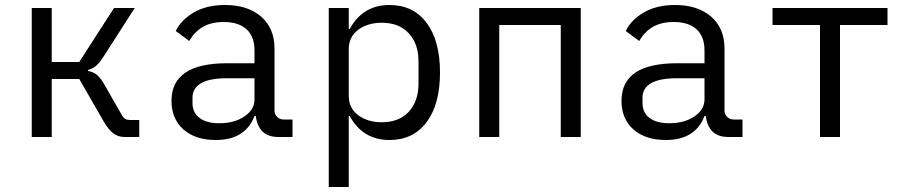

<svg xmlns="http://www.w3.org/2000/svg" viewBox="-20 -548 3640 768"><path d="M107 -516H187V-300H297L436 -516H519L393 -320Q376 -294 363 -283.5Q350 -273 332 -268V-264Q352 -261 366 -250Q380 -239 395 -214L469 -85Q479 -68 499 -68H537V0H479Q453 0 434 -14Q415 -28 396 -60L297 -232H187V0H107Z M1095 0Q1051 0 1029.5 -22.5Q1008 -45 1003 -84H998Q981 -38 942.5 -13Q904 12 843 12Q762 12 714 -30Q666 -72 666 -145Q666 -295 888 -295H998V-346Q998 -402 966 -431Q934 -460 875 -460Q825 -460 791.5 -440.5Q758 -421 737 -384L683 -424Q704 -468 755 -498Q806 -528 880 -528Q971 -528 1024.5 -481.5Q1078 -435 1078 -354V-106Q1078 -91 1088.5 -80.5Q1099 -70 1114 -70H1150V0ZM998 -150V-235H888Q818 -235 784 -215Q750 -195 750 -157V-136Q750 -97 778.5 -76Q807 -55 857 -55Q918 -55 958 -82.5Q998 -110 998 -150Z M1295 -516H1375V-432H1379Q1404 -479 1444 -503.5Q1484 -528 1538 -528Q1633 -528 1686.5 -456.5Q1740 -385 1740 -258Q1740 -131 1686.5 -59.5Q1633 12 1538 12Q1484 12 1444 -12.5Q1404 -37 1379 -84H1375V200H1295ZM1654 -214V-302Q1654 -373 1615 -415Q1576 -457 1507 -457Q1451 -457 1413 -429Q1375 -401 1375 -351V-165Q1375 -115 1413 -87Q1451 -59 1507 -59Q1576 -59 1615 -101Q1654 -143 1654 -214Z M1897 -516H2303V0H2223V-448H1977V0H1897Z M2895 0Q2851 0 2829.5 -22.5Q2808 -45 2803 -84H2798Q2781 -38 2742.5 -13Q2704 12 2643 12Q2562 12 2514 -30Q2466 -72 2466 -145Q2466 -295 2688 -295H2798V-346Q2798 -402 2766 -431Q2734 -460 2675 -460Q2625 -460 2591.5 -440.5Q2558 -421 2537 -384L2483 -424Q2504 -468 2555 -498Q2606 -528 2680 -528Q2771 -528 2824.5 -481.5Q2878 -435 2878 -354V-106Q2878 -91 2888.5 -80.5Q2899 -70 2914 -70H2950V0ZM2798 -150V-235H2688Q2618 -235 2584 -215Q2550 -195 2550 -157V-136Q2550 -97 2578.5 -76Q2607 -55 2657 -55Q2718 -55 2758 -82.5Q2798 -110 2798 -150Z M3260 -448H3070V-516H3530V-448H3340V0H3260Z"/></svg>

Font: iA Writer Mono V
Style: Regular
Weight: 400
Designer: Mike Abbink, Paul van der Laan, Pieter van Rosmalen
Foundry: Bold Monday
Version: Version 2.000